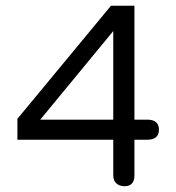

<svg xmlns="http://www.w3.org/2000/svg" viewBox="-20 -646 618 673"><path d="M496.1 -156.2C523.4 -156.2 537.1 -168 537.1 -191.4C537.1 -214.8 523.4 -226.6 496.1 -226.6H451.2V-626H369.1L41 -229.5V-156.2H377V-31.2C377 -18.9 380.7 -9.4 388.2 -2.9C395.7 3.6 404.9 6.8 416 6.8C439.5 6.8 451.2 -5.9 451.2 -31.2V-156.2ZM377 -226.6H121.1L377 -537.1Z"/></svg>

Font: Jura
Style: DemiBold
Weight: 600
Version: Version 2.5.1